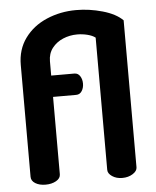

<svg xmlns="http://www.w3.org/2000/svg" viewBox="-53 -797 684 843"><g transform="rotate(-5 288.5 -376.0)"><path d="M309 -645Q276 -645 246.5 -632.5Q217 -620 198.5 -596Q180 -572 180 -538V-475H282Q298 -475 307 -461Q316 -447 316 -428Q316 -409 307 -395Q298 -381 282 -381H180V-40Q180 -22 160.5 -11Q141 0 114 0Q87 0 69 -11Q51 -22 51 -40V-533Q51 -601 87 -650.5Q123 -700 183.5 -726Q244 -752 314 -752Q372 -752 430 -735.5Q488 -719 518 -689V-41Q518 -25 498.5 -12.5Q479 0 452 0Q426 0 407.5 -12.5Q389 -25 389 -41V-624Q376 -634 354 -639.5Q332 -645 309 -645Z"/></g></svg>

Font: Dosis
Style: Regular
Weight: 400
Designer: Edgar Tolentino, Pablo Impallari, Igino Marini
Foundry: Edgar Tolentino, Pablo Impallari, Igino Marini
Version: Version 1.007;Glyphs 3.1.1 (3134)